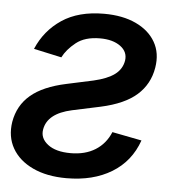

<svg xmlns="http://www.w3.org/2000/svg" viewBox="-45 -595 584 648"><g transform="rotate(5 246.5 -271.0)"><path d="M56.6 -414.1Q83.5 -477.5 139.6 -515.1Q195.8 -552.7 282.2 -552.7Q345.2 -552.7 390.1 -531.7Q435.1 -510.7 456.5 -473.4Q478 -436 469.7 -386.2Q460.4 -330.1 419.2 -293.5Q377.9 -256.8 297.9 -239.3L202.1 -218.8Q119.6 -200.7 110.8 -145Q106 -115.7 132.8 -95Q159.7 -74.2 210 -74.2Q259.3 -74.2 293.7 -95.7Q328.1 -117.2 344.7 -157.2L444.8 -137.7Q419.4 -65.4 356.4 -27.1Q293.5 11.2 203.1 11.2Q136.7 11.2 89.1 -11.2Q41.5 -33.7 19.3 -72.8Q-2.9 -111.8 4.9 -162.1Q14.6 -218.8 56.2 -253.9Q97.7 -289.1 175.8 -305.7L266.1 -325.2Q312.5 -335.9 336.9 -354Q361.3 -372.1 366.2 -401.4Q370.6 -431.2 345 -450Q319.3 -468.8 275.9 -468.8Q224.6 -468.8 194.6 -444.8Q164.6 -420.9 150.9 -393.6Z"/></g></svg>

Font: Inter Tight Medium
Style: Italic
Weight: 500
Italic angle: -9.39999°
Designer: Rasmus Andersson
Foundry: rsms
Version: Version 3.004